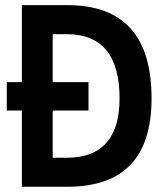

<svg xmlns="http://www.w3.org/2000/svg" viewBox="-20 -713 626 733"><path d="M5.9 -291H63.5V0H236.3C451.7 0 558.6 -111.8 558.6 -336.9C558.6 -575.7 451.7 -693.4 236.3 -693.4H63.5V-399.4H5.9ZM181.2 -110.8V-291H317.9V-399.4H181.2V-582.5H236.3C369.6 -582.5 436.5 -499.5 436.5 -336.9C436.5 -188 369.6 -110.8 236.3 -110.8Z"/></svg>

Font: Cascadia Mono SemiBold
Style: Regular
Weight: 600
Monospace: yes
Designer: Aaron Bell
Foundry: Saja Typeworks
Version: Version 2404.023